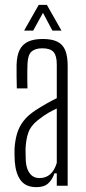

<svg xmlns="http://www.w3.org/2000/svg" viewBox="-20 -767 354 793"><path d="M131 6Q87 6 66 -21.5Q45 -49 41 -99.5Q40.5 -113 40 -126Q39.5 -139 40 -152Q42 -185.5 50 -213.8Q58 -242 76.2 -266.2Q94.5 -290.5 127.5 -312Q147.5 -325 169.8 -337.8Q192 -350.5 214.5 -361.5V-501.5Q214.5 -537 201.2 -552.2Q188 -567.5 154.5 -567.5Q125.5 -567.5 110.2 -554Q95 -540.5 93.5 -502Q93 -489.5 92.8 -472.2Q92.5 -455 92.8 -436.5Q93 -418 93.5 -402H49.5Q49 -425 48.5 -451.5Q48 -478 48.5 -499Q49.5 -537 61 -560.5Q72.5 -584 96 -595Q119.5 -606 156.5 -606Q195 -606 217.5 -594.5Q240 -583 249.8 -558.5Q259.5 -534 259.5 -494.5V0H214.5V-51H205Q196 -25 179 -9.5Q162 6 131 6ZM142.5 -31.5Q169.5 -31.5 187.2 -47.2Q205 -63 214.5 -94V-319Q197.5 -311 179 -300.5Q160.5 -290 135.5 -270Q106 -246.5 96.5 -217.8Q87 -189 85.5 -152Q85.5 -143.5 85.8 -129.8Q86 -116 86.5 -102Q89 -68 103.8 -49.8Q118.5 -31.5 142.5 -31.5ZM79.5 -640.5 140 -747H173.5L234 -640.5H196.5L157.5 -714L117 -640.5Z"/></svg>

Font: Big Shoulders Display Thin Light
Style: Regular
Weight: 300
Version: Version 2.002